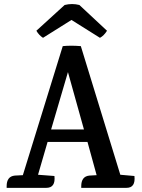

<svg xmlns="http://www.w3.org/2000/svg" viewBox="-20 -904 681 924"><path d="M589 0H371V-8Q371 -55 410 -59L445 -61L401 -221H209L163 -63L242 -57Q248 0 203 0H12V-8Q12 -55 51 -59L90 -61L282 -682Q320 -686 369 -682L559 -63L627 -57Q633 0 589 0ZM226 -281H384L307 -557ZM324 -808 187 -722Q168 -734 155 -756L291 -880Q327 -889 362 -880L495 -756Q480 -732 461 -722Z"/></svg>

Font: Karma SemiBold
Style: Regular
Weight: 600
Designer: Joana Correia
Foundry: Indian Type Foundry
Version: Version 1.202;PS 1.0;hotconv 1.0.78;makeotf.lib2.5.61930; tt